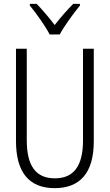

<svg xmlns="http://www.w3.org/2000/svg" viewBox="-20 -967 570 997"><path d="M238 -788H290C314 -832 361 -897 395 -938V-947H360C325 -911 295 -877 264 -837C235 -875 200 -917 170 -947H135V-938C169 -897 215 -832 238 -788ZM264 10C395 10 467 -69 467 -233V-714H411V-237C411 -103 361 -41 265 -41C167 -41 119 -104 119 -239V-714H63V-235C63 -73 130 10 264 10Z"/></svg>

Font: Noto Sans Mono Condensed Light
Style: Regular
Weight: 300
Width: 3
Designer: Monotype Design Team
Foundry: Monotype Imaging Inc.
Version: Version 2.014